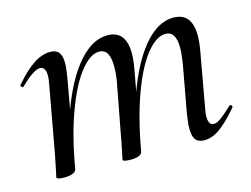

<svg xmlns="http://www.w3.org/2000/svg" viewBox="-66 -504 810 619"><g transform="rotate(-15 339.5 -195.0)"><path d="M510 -40Q510 -57 515 -89L544 -248Q549 -281 549 -300Q549 -355 514 -355Q484 -355 451 -314.5Q418 -274 389 -195.5Q360 -117 341 -9L327 -10Q347 -127 381.5 -215Q416 -303 460 -351Q504 -399 552 -399Q614 -399 614 -323Q614 -299 608 -267L576 -89Q573 -74 573 -63Q573 -34 591 -34Q601 -34 616 -45Q631 -56 653 -77Q655 -79 657 -79Q660 -79 662 -75.5Q664 -72 661 -69Q627 -29 600.5 -10Q574 9 548 9Q528 9 519 -2.5Q510 -14 510 -40ZM55 1 60 -22 70 -71 111 -297Q114 -312 114 -322Q114 -353 95 -353Q84 -353 67 -341.5Q50 -330 29 -309Q28 -308 26 -308Q23 -308 21 -311.5Q19 -315 21 -317Q55 -357 84 -376Q113 -395 140 -395Q160 -395 169 -383.5Q178 -372 178 -347Q178 -332 173 -302L121 -9Q116 8 81 8Q55 8 55 1ZM276 1Q277 -5 282.5 -30Q288 -55 291 -74L324 -249Q328 -273 328 -297Q328 -355 293 -355Q263 -355 230 -313.5Q197 -272 168 -193.5Q139 -115 121 -9L106 -10Q126 -126 160.5 -214Q195 -302 239.5 -350.5Q284 -399 332 -399Q394 -399 394 -322Q394 -300 388 -268L341 -9Q340 -1 330 3.5Q320 8 302 8Q276 8 276 1Z"/></g></svg>

Font: Cormorant Infant Medium
Style: Italic
Weight: 500
Italic angle: -10°
Designer: Christian Thalmann (Catharsis Fonts)
Foundry: Catharsis Fonts
Version: Version 4.000